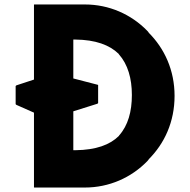

<svg xmlns="http://www.w3.org/2000/svg" viewBox="-20 -832 851 859"><path d="M50 -447V-366L53 -363L132 -328V6L133 7H360C468 7 567 -37 639 -111L645 -118V-119C716 -190 761 -287 761 -403C761 -518 716 -615 645 -686V-687L639 -694C567 -768 468 -812 360 -812H133L132 -811V-476L53 -450ZM513 -226 512 -224C472 -184 409 -161 318 -160H308V-334L416 -368L419 -371V-452L416 -453L308 -481V-655H318C407 -654 470 -631 511 -591L512 -589C552 -544 570 -481 570 -407C570 -333 553 -271 513 -226ZM639 -117V-116ZM639 -699V-698Z"/></svg>

Font: Hussar Woodtype
Style: SeBd
Weight: 900
Foundry: Cannot Into Space Fonts
Version: Version 1.07